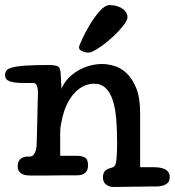

<svg xmlns="http://www.w3.org/2000/svg" viewBox="-27 -708 691 759"><path d="M477 -640Q477 -631 468 -617.5Q459 -604 445 -588.5Q431 -573 413 -557Q395 -541 378 -528.5Q361 -516 346 -508Q331 -500 322 -500Q311 -500 298 -505.5Q285 -511 285 -522Q285 -525 297 -551.5Q309 -578 327 -608.5Q345 -639 366.5 -663.5Q388 -688 407 -688Q439 -687 458 -673Q477 -659 477 -640ZM527 -47H581Q591 -47 602.5 -45.5Q614 -44 623 -40Q632 -36 638 -28Q644 -20 644 -8Q644 12 629 20.5Q614 29 593 29Q590 29 576.5 29Q563 29 544.5 29.5Q526 30 505 30Q484 30 466 30.5Q448 31 434.5 31Q421 31 419 31Q406 31 393 22Q380 13 380 -7Q380 -24 388.5 -32.5Q397 -41 411 -44Q425 -47 429 -57Q433 -67 434 -86Q435 -100 435.5 -112Q436 -124 436 -143Q436 -194 432.5 -237Q429 -280 419 -311Q409 -342 391 -359.5Q373 -377 345 -377Q323 -377 304.5 -368Q286 -359 272 -345Q258 -331 248 -314.5Q238 -298 232 -283Q231 -281 227.5 -271Q224 -261 220.5 -247Q217 -233 214 -216.5Q211 -200 211 -186V-92H278Q296 -92 308.5 -85.5Q321 -79 321 -53Q321 -36 310.5 -25.5Q300 -15 278 -15Q275 -15 262 -15Q249 -15 229.5 -15Q210 -15 188 -14.5Q166 -14 146.5 -14Q127 -14 113 -14Q99 -14 95 -14Q87 -14 78 -15Q69 -16 61.5 -19.5Q54 -23 48.5 -30.5Q43 -38 43 -51Q43 -63 47 -70.5Q51 -78 57 -82Q63 -86 69 -87.5Q75 -89 79 -89H90Q100 -89 106 -96.5Q112 -104 114.5 -113.5Q117 -123 117.5 -132Q118 -141 118 -143Q118 -146 119 -174.5Q120 -203 120.5 -237.5Q121 -272 122 -302.5Q123 -333 123 -340Q123 -380 105 -380H65Q30 -380 11.5 -386.5Q-7 -393 -7 -411Q-7 -421 -2 -428.5Q3 -436 20.5 -441Q38 -446 72 -448.5Q106 -451 164 -451Q195 -451 203.5 -444.5Q212 -438 213 -415L216 -357Q226 -381 243.5 -399Q261 -417 282.5 -429.5Q304 -442 328.5 -448.5Q353 -455 377 -455Q397 -455 423 -448Q449 -441 472 -420Q495 -399 511 -361Q527 -323 527 -260Z"/></svg>

Font: Life Savers ExtraBold
Style: Regular
Weight: 800
Designer: Pablo Impallari, Rodrigo Fuenzalida, Brenda Gallo
Foundry: Pablo Impallari, Rodrigo Fuenzalida, Brenda Gallo
Version: Version 3.001; ttfautohint (v0.95) -l 8 -r 50 -G 200 -x 14 -